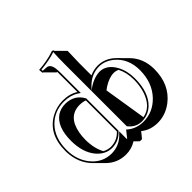

<svg xmlns="http://www.w3.org/2000/svg" viewBox="-182 -899 1168 1168"><g transform="rotate(-45 402.5 -314.5)"><path d="M415 -56.2Q419.9 -50.3 423.8 -45.9Q429.2 -41 433.6 -37.1ZM197.3 -45.9Q223.6 -32.2 249 -32.2Q303.7 -33.2 339.8 -73.2V-339.8Q319.8 -347.2 294.4 -347.7Q195.8 -347.7 173.8 -231.4Q168.5 -203.1 168.5 -172.4Q168.9 -96.2 197.3 -45.9ZM611.8 -331.1Q594.7 -338.4 577.6 -338.4Q538.6 -338.4 491.7 -308.6Q481 -301.8 471.7 -294.4L515.6 -20Q592.3 -34.2 622.6 -128.4Q636.2 -172.4 636.2 -224.1Q635.7 -285.6 611.8 -331.1ZM368.7 41Q329.6 66.4 279.8 66.4Q207.5 65.4 156.7 16.1L100.1 -40.5Q38.6 -102.1 34.2 -199.2Q33.7 -205.6 34.2 -210.9Q34.2 -355.5 140.6 -413.6Q188 -439 240.2 -439Q299.8 -438.5 339.8 -412.1V-563Q339.8 -576.2 339.4 -585.9L334.5 -586.4L277.8 -643.1Q274.9 -644 273.4 -645Q272.5 -647 272 -647.9L270 -671.9Q345.7 -677.7 399.9 -696.3Q402.8 -697.3 404.8 -698.2Q412.1 -697.8 415.5 -694.8Q417.5 -691.4 418 -688L474.6 -631.3Q474.6 -629.4 471.7 -526.4V-423.3Q505.4 -439 542 -439Q605 -438 653.8 -390.1L710 -333.5Q769 -273.4 769.5 -180.7Q769.5 -47.4 677.2 23.4Q620.1 66.4 553.7 66.4Q488.3 65.9 445.8 29.8Q442.9 33.7 435.5 43Q421.4 61.5 414.6 68.4H396.5ZM350.1 -563V-393.6L334.5 -403.8Q296.4 -428.7 240.2 -429.2Q157.2 -429.2 101.1 -371.6Q44.4 -312 43.9 -210.9Q43.9 -116.7 101.1 -53.7Q150.9 -0.5 223.1 0Q288.6 -1 333 -45.9L350.1 -63.5V2H353.5Q358.4 -3.4 369.6 -18.6Q377.4 -29.3 381.3 -33.2L387.7 -41.5L395.5 -34.7Q436.5 -0.5 497.1 0Q578.6 0 638.7 -62.5Q702.6 -130.4 703.1 -236.8Q703.1 -338.4 633.3 -395Q590.8 -428.7 542 -429.2Q472.7 -428.2 422.4 -374L404.8 -355.5V-583Q404.8 -644 407.7 -688H406.7Q360.4 -671.4 280.8 -663.1L281.7 -652.8L310.5 -650.9Q341.3 -650.4 347.7 -606.4Q350.1 -588.9 350.1 -563ZM407.2 -49.8 404.8 -52.7V-356L408.7 -358.9Q464.8 -402.3 521 -404.8Q582 -404.8 619.1 -338.4Q646 -289.1 646 -224.1Q646 -101.1 582 -42.5Q543.5 -8.3 491.2 -7.8Q440.4 -8.8 407.2 -49.8ZM348.6 -349.6 350.1 -347.7V-69.3L347.7 -66.4Q307.6 -22.5 249 -22Q191.9 -22 149.4 -73.2Q102.5 -130.9 102.1 -229Q102.1 -351.1 168 -395Q197.8 -414.1 237.8 -414.1Q313.5 -412.6 348.6 -349.6Z"/></g></svg>

Font: Linux Biolinum Shadow O
Style: Regular
Weight: 400
Designer: Philipp H. Poll
Foundry: Philipp H. Poll
Version: Version 1.0.4